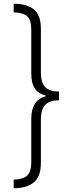

<svg xmlns="http://www.w3.org/2000/svg" viewBox="-20 -852 379 1038"><path d="M299 -310Q250 -310 225.5 -286Q201 -262 201 -205V29Q201 102 163.5 133.5Q126 165 54 166V119Q102 118 125.5 98.5Q149 79 149 23V-210Q149 -311 228 -332V-335Q188 -345 168.5 -373.5Q149 -402 149 -456V-690Q149 -746 126 -765Q103 -784 54 -785V-832Q127 -831 164 -800.5Q201 -770 201 -696V-461Q201 -404 225 -380.5Q249 -357 299 -357Z"/></svg>

Font: Noto Sans Gurmukhi Condensed Light
Style: Regular
Weight: 300
Width: 3
Designer: Jelle Bosma - Monotype Design Team
Foundry: Monotype Imaging Inc.
Version: Version 2.004; ttfautohint (v1.8.4.7-5d5b)